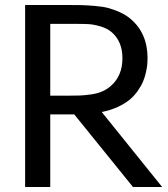

<svg xmlns="http://www.w3.org/2000/svg" viewBox="-20 -745 669 765"><path d="M567.9 -513.2Q567.9 -501 566.9 -489.3Q565.9 -477.5 561.8 -458Q557.6 -438.5 550.5 -421.4Q543.5 -404.3 529.8 -384.3Q516.1 -364.3 497.6 -348.6Q479 -333 450 -319.3Q420.9 -305.7 385.3 -298.8L626 0H509.8L275.9 -289.1H225.1H180.2V0H80.1V-725.1H249Q286.1 -725.1 305.4 -724.6Q324.7 -724.1 357.4 -721.4Q390.1 -718.8 411.1 -713.1Q432.1 -707.5 456.5 -696.8Q481 -686 500 -669.9Q567.9 -612.8 567.9 -513.2ZM180.2 -363.8H251Q282.2 -363.8 299.3 -364.5Q316.4 -365.2 341.8 -368.7Q367.2 -372.1 386.5 -380.4Q405.8 -388.7 421.9 -402.8Q467.8 -442.9 467.8 -513.2Q467.8 -578.1 426.8 -615.2Q408.2 -631.8 380.1 -639.9Q352.1 -647.9 332.5 -648.9Q313 -649.9 274.9 -649.9H180.2Z"/></svg>

Font: Aurulent Sans
Style: Regular
Weight: 400
Version: Version 2007.05.04